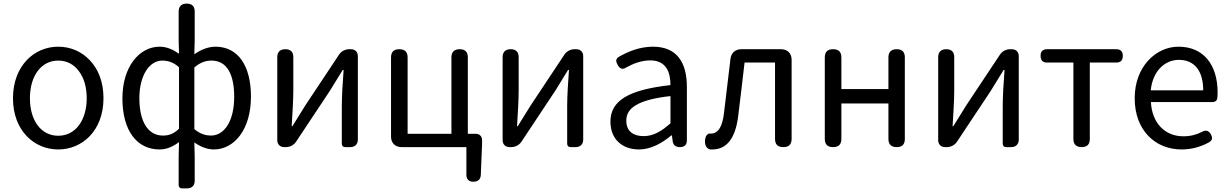

<svg xmlns="http://www.w3.org/2000/svg" viewBox="-20 -816 6816 1065"><path d="M128 -482C82 -433 52 -362 52 -271C52 -91 170 13 303 13C436 13 554 -91 554 -271C554 -362 525 -433 478 -482C432 -531 370 -557 303 -557C237 -557 174 -531 128 -482ZM417 -120C390 -84 350 -63 303 -63C209 -63 146 -146 146 -271C146 -396 209 -480 303 -480C350 -480 390 -459 417 -422C445 -386 461 -334 461 -271C461 -209 445 -157 417 -120Z M1060 -696V-752C1060 -781 1045 -796 1016 -796C987 -796 971 -781 971 -752V-597L973 -518C941 -540 907 -557 865 -557C754 -557 659 -447 659 -271C659 -90 740 13 865 13C907 13 943 -5 973 -28L971 54V210C971 222 978 229 990 229H1015H1018C1044 229 1060 213 1060 187V54L1058 -26C1093 -1 1131 13 1166 13C1277 13 1372 -94 1372 -280C1372 -448 1303 -557 1175 -557C1135 -557 1093 -540 1058 -515L1060 -597ZM973 -357V-272V-102C943 -73 916 -64 884 -64C801 -64 753 -141 753 -272C753 -396 808 -480 880 -480C912 -480 943 -470 973 -443ZM1058 -356V-442C1092 -471 1124 -480 1153 -480C1241 -480 1279 -400 1279 -279C1279 -145 1225 -64 1150 -64C1125 -64 1091 -71 1058 -100V-271Z M1965 -271V-504C1965 -528 1950 -543 1926 -543H1917C1894 -543 1872 -531 1860 -512L1674 -232C1654 -199 1623 -149 1602 -116H1598C1602 -186 1607 -259 1607 -316V-499C1607 -528 1592 -543 1563 -543C1534 -543 1518 -528 1518 -499V-39C1518 -15 1533 0 1557 0H1566C1589 0 1611 -12 1623 -31L1809 -311C1829 -344 1860 -394 1881 -428H1886C1881 -357 1876 -285 1876 -227V-19C1876 -7 1883 0 1895 0H1920H1923C1949 0 1965 -16 1965 -42Z M2149 -271V-58C2149 -23 2172 0 2207 0H2358H2567V153C2567 179 2580 192 2606 192C2631 192 2646 179 2647 154L2654 -17V-38C2654 -60 2640 -74 2618 -74H2575V-498C2575 -528 2560 -543 2530 -543C2500 -543 2484 -528 2484 -498V-74H2241V-497C2241 -528 2226 -543 2195 -543C2164 -543 2149 -528 2149 -497Z M3215 -271V-504C3215 -528 3200 -543 3176 -543H3167C3144 -543 3122 -531 3110 -512L2924 -232C2904 -199 2873 -149 2852 -116H2848C2852 -186 2857 -259 2857 -316V-499C2857 -528 2842 -543 2813 -543C2784 -543 2768 -528 2768 -499V-39C2768 -15 2783 0 2807 0H2816C2839 0 2861 -12 2873 -31L3059 -311C3079 -344 3110 -394 3131 -428H3136C3131 -357 3126 -285 3126 -227V-19C3126 -7 3133 0 3145 0H3170H3173C3199 0 3215 -16 3215 -42Z M3790 -250V-334C3790 -469 3735 -557 3602 -557C3527 -557 3462 -529 3413 -501C3394 -489 3395 -476 3406 -456C3418 -434 3433 -428 3454 -442C3492 -463 3538 -481 3587 -481C3676 -481 3699 -414 3699 -344C3468 -318 3366 -259 3366 -141C3366 -43 3433 13 3524 13C3591 13 3652 -22 3704 -65H3707L3711 -34C3714 -11 3728 0 3751 0C3776 0 3790 -12 3790 -37V-167ZM3508 -233C3546 -256 3608 -273 3699 -283V-207V-132C3646 -85 3602 -61 3550 -61C3496 -61 3454 -85 3454 -147C3454 -182 3470 -211 3508 -233Z M4371 -271V-485C4371 -520 4348 -543 4313 -543H4204H4091C4059 -543 4036 -522 4032 -491C4020 -391 4008 -290 3996 -190C3987 -110 3962 -75 3923 -75C3922 -75 3921 -75 3921 -75C3906 -78 3895 -63 3892 -48C3887 -22 3893 7 3919 13C3922 13 3927 13 3931 13C4010 13 4058 -47 4074 -167C4087 -268 4098 -369 4110 -469H4279V-46C4279 -15 4294 0 4325 0C4356 0 4371 -15 4371 -46V-271Z M4999 -271V-498C4999 -528 4984 -543 4954 -543C4924 -543 4908 -528 4908 -498V-322H4647V-497C4647 -528 4632 -543 4601 -543C4570 -543 4555 -528 4555 -497V-46C4555 -15 4570 0 4601 0C4632 0 4647 -15 4647 -46V-242H4777H4908V-45C4908 -15 4924 0 4954 0C4984 0 4999 -15 4999 -45V-271Z M5631 -271V-504C5631 -528 5616 -543 5592 -543H5583C5560 -543 5538 -531 5526 -512L5340 -232C5320 -199 5289 -149 5268 -116H5264C5268 -186 5273 -259 5273 -316V-499C5273 -528 5258 -543 5229 -543C5200 -543 5184 -528 5184 -499V-39C5184 -15 5199 0 5223 0H5232C5255 0 5277 -12 5289 -31L5475 -311C5495 -344 5526 -394 5547 -428H5552C5547 -357 5542 -285 5542 -227V-19C5542 -7 5549 0 5561 0H5586H5589C5615 0 5631 -16 5631 -42Z M5934 -234V-45C5934 -15 5950 0 5980 0C6010 0 6025 -15 6025 -45V-469H6171C6196 -469 6208 -481 6208 -506C6208 -531 6196 -543 6171 -543H5980H5789C5764 -543 5752 -531 5752 -506C5752 -481 5764 -469 5789 -469H5934Z M6638 -250H6707C6721 -250 6731 -259 6732 -271C6733 -280 6734 -291 6734 -302C6734 -457 6656 -557 6517 -557C6393 -557 6274 -448 6274 -271C6274 -92 6389 13 6534 13C6595 13 6645 -4 6687 -27C6705 -38 6707 -51 6697 -70C6686 -91 6669 -97 6648 -85C6617 -69 6584 -60 6544 -60C6441 -60 6370 -134 6364 -250H6547ZM6581 -315H6508H6363C6374 -423 6442 -484 6519 -484C6604 -484 6654 -425 6654 -315Z"/></svg>

Font: GenSenRounded2 TW R
Style: Regular
Weight: 400
Version: Version 2.100;PS 2.1;hotconv 16.6.51;makeotf.lib2.5.65220 DE